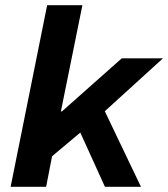

<svg xmlns="http://www.w3.org/2000/svg" viewBox="-20 -721 649 741"><path d="M21 0 162 -701H298L215 -291H219L450 -496H609L342 -253L181 -118L158 0ZM281 -229 370 -322 524 0H385Z"/></svg>

Font: Source Code Pro ExtraLight
Style: Bold Italic
Weight: 700
Italic angle: -11°
Monospace: yes
Version: Version 1.016;hotconv 1.0.116;makeotfexe 2.5.65601